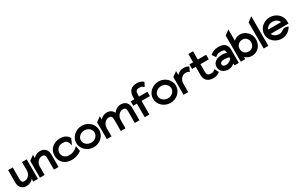

<svg xmlns="http://www.w3.org/2000/svg" viewBox="215 -2164 5673 3683"><g transform="rotate(-30 3051.0 -322.5)"><path d="M178 11C243 11 291 -19 327 -58V0H431V-432H327V-246C327 -198 308 -160 283 -134C261 -110 229 -91 186 -91C141 -91 121 -119 121 -165V-432H19V-152C19 -58 74 11 178 11Z M579 0V-186C579 -234 598 -272 623 -298C645 -322 677 -341 720 -341C765 -341 785 -313 785 -267V0H887V-280C887 -374 832 -443 728 -443C663 -443 615 -413 579 -374V-447L475 -374V0Z M945 -131C978 -48 1059 11 1178 11C1262 11 1338 -18 1389 -55L1396 -60L1376 -179L1333 -143C1295 -113 1243 -92 1178 -92C1157 -92 1137 -95 1119 -102C1070 -120 1035 -161 1035 -226C1035 -245 1039 -263 1046 -279C1067 -325 1111 -360 1183 -360C1252 -360 1285 -341 1306 -270L1317 -231L1375 -360L1371 -366C1325 -449 1242 -462 1178 -462C1141 -462 1108 -456 1077 -443C992 -410 928 -336 928 -225C928 -192 933 -160 945 -131Z M1665 11C1804 11 1918 -95 1918 -226C1918 -357 1804 -462 1665 -462C1526 -462 1410 -357 1410 -226C1410 -95 1526 11 1665 11ZM1665 -361C1749 -361 1816 -301 1816 -226C1816 -151 1749 -90 1665 -90C1581 -90 1512 -151 1512 -226C1512 -301 1581 -361 1665 -361Z M2060 0V-186C2060 -234 2079 -272 2104 -298C2126 -322 2158 -341 2201 -341C2246 -341 2266 -313 2266 -267V0H2370V-186C2370 -212 2376 -235 2385 -255C2393 -272 2403 -286 2414 -298C2436 -322 2468 -341 2511 -341C2556 -341 2576 -313 2576 -267V0H2678V-280C2678 -374 2623 -443 2519 -443C2442 -443 2390 -402 2353 -353C2330 -408 2280 -443 2209 -443C2144 -443 2096 -413 2060 -374V-447L1956 -374V0Z M2796 -301V0H2899V-301H3084V-397H2899V-451C2899 -513 2923 -542 2983 -542C3041 -542 3041 -534 3071 -512L3085 -502L3131 -592L3121 -599C3088 -622 3055 -643 2983 -643C2866 -643 2798 -574 2796 -457V-397H2714V-301Z M3365 11C3504 11 3618 -95 3618 -226C3618 -357 3504 -462 3365 -462C3226 -462 3110 -357 3110 -226C3110 -95 3226 11 3365 11ZM3365 -361C3449 -361 3516 -301 3516 -226C3516 -151 3449 -90 3365 -90C3281 -90 3212 -151 3212 -226C3212 -301 3281 -361 3365 -361Z M3759 0V-190C3759 -238 3777 -276 3802 -302C3824 -326 3856 -345 3899 -345C3943 -345 3948 -340 3965 -329L3980 -319L4023 -417L4009 -424C3982 -436 3966 -447 3907 -447C3842 -447 3794 -417 3759 -378V-466L3656 -394V0Z M4127 -347V-160C4129 -52 4197 11 4314 11C4386 11 4418 -10 4451 -33L4461 -40L4415 -130L4401 -120C4371 -98 4372 -90 4314 -90C4254 -90 4230 -115 4230 -171V-347H4415V-449H4230V-632H4127V-449H4045V-347Z M4653 11C4709 11 4756 -20 4784 -43V0H4880V-295C4880 -407 4811 -462 4692 -462C4609 -462 4557 -438 4514 -401L4504 -393L4559 -311L4572 -323C4605 -353 4634 -361 4692 -361C4756 -361 4777 -347 4777 -299V-280C4756 -288 4721 -298 4683 -298C4571 -298 4470 -255 4470 -140C4470 -47 4550 11 4653 11ZM4683 -199C4720 -199 4758 -190 4777 -184V-151C4765 -137 4715 -88 4656 -88C4605 -88 4577 -105 4577 -141C4577 -185 4619 -199 4683 -199Z M5022 0V-48C5057 -15 5105 11 5167 11C5312 11 5392 -109 5392 -226C5392 -367 5280 -462 5167 -462C5107 -462 5061 -439 5027 -406V-656L4924 -580V0ZM5161 -353C5238 -353 5284 -291 5284 -226C5284 -155 5234 -94 5161 -94C5076 -94 5027 -148 5027 -226C5027 -290 5078 -353 5161 -353Z M5534 0V-656L5431 -580V0Z M5830 11C5921 11 6002 -38 6047 -111L6056 -126L6040 -133C6039 -133 5971 -164 5926 -126C5899 -104 5867 -90 5830 -90C5764 -90 5707 -126 5686 -177H6083V-224C6083 -356 5969 -462 5830 -462C5691 -462 5575 -357 5575 -226C5575 -95 5691 11 5830 11ZM5830 -361C5897 -361 5953 -325 5973 -272H5685C5705 -324 5762 -361 5830 -361Z"/></g></svg>

Font: Charger Pro
Style: Blk
Weight: 900
Designer: Jasper
Foundry: Cannot Into Space Fonts
Version: Version 1.09